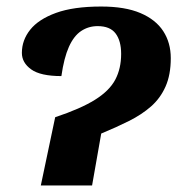

<svg xmlns="http://www.w3.org/2000/svg" viewBox="-20 -568 579 588"><path d="M149 -209Q227 -235 271 -262.5Q315 -290 333 -324Q351 -358 351 -403Q351 -443 334 -465.5Q317 -488 279 -488Q251 -488 228.5 -473Q206 -458 191 -424.5Q176 -391 168 -335Q104 -335 75.5 -355.5Q47 -376 47 -406Q47 -445 72.5 -477Q98 -509 151.5 -528.5Q205 -548 290 -548Q363 -548 410 -528Q457 -508 480 -472.5Q503 -437 503 -390Q503 -339 487 -303Q471 -267 442.5 -242Q414 -217 375 -197.5Q336 -178 290 -159L262 0H105Z"/></svg>

Font: Noto Serif
Style: Italic
Weight: 400
Italic angle: -12°
Designer: Monotype Design Team
Foundry: Monotype Imaging Inc.
Version: Version 2.013